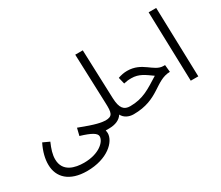

<svg xmlns="http://www.w3.org/2000/svg" viewBox="-151 -1071 1928 1674"><g transform="rotate(-30 813.0 -234.5)"><path d="M43 15C44 142 134 231 310 231C517 231 630 119 630 34C630 22 627 13 626 5H659C725 5 771 -16 797 -56C816 -18 858 5 909 5C944 5 958 -13 958 -35C958 -57 946 -71 918 -71C856 -71 824 -104 820 -207L802 -700H726L744 -205C748 -104 742 -71 668 -71C629 -73 579 -80 421 -141L403 -68C510 -36 555 -9 555 23C555 78 473 155 323 155C235 155 118 130 118 2C118 -45 133 -93 159 -152L94 -182C58 -110 42 -42 43 15Z M908 5C1163 5 1215 -155 1366 -158L1359 -230H1343C1247 -230 1199 -352 1046 -352C1016 -352 984 -346 954 -335L970 -269C996 -275 1013 -278 1046 -278C1124 -278 1170 -240 1235 -194C1121 -123 1048 -71 917 -71Z M1485 0H1561L1541 -700H1465Z"/></g></svg>

Font: Noto Sans Arabic UI Cn
Style: Regular
Weight: 400
Width: 3
Designer: Monotype Design Team, Nadine Chahine and Nizar Qandah
Foundry: Monotype Imaging Inc.
Version: Version 2.010